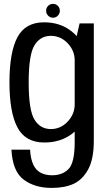

<svg xmlns="http://www.w3.org/2000/svg" viewBox="-20 -712 542 964"><path d="M239 231.5Q305 231.5 349.5 211Q394 190.5 422.5 138.8Q451 87 451 -5V-594.5H379.5L355 -486V2Q355 105 324.2 136.5Q293.5 168 241.5 168Q209.5 168 185.2 155.8Q161 143.5 147.5 115.5Q134 87.5 131 39.5H37.5Q43 148 98.8 189.8Q154.5 231.5 239 231.5ZM202.5 3.5Q283.5 3.5 340.8 -39.5Q398 -82.5 398 -138.5L355 -188Q355 -139 319.8 -101.5Q284.5 -64 235 -64Q182.5 -64 153.2 -111.2Q124 -158.5 124 -298Q124 -437.5 153.2 -484.8Q182.5 -532 235 -532Q284.5 -532 319.8 -494.8Q355 -457.5 355 -409L397 -455Q397 -508.5 340 -554.2Q283 -600 201.5 -600Q107.5 -600 67.5 -525Q27.5 -450 27.5 -298.5Q27.5 -147 67.8 -71.8Q108 3.5 202.5 3.5ZM246 -623Q260.5 -623 270.5 -633.5Q280.5 -644 280.5 -658Q280.5 -672.5 270.5 -682.5Q260.5 -692.5 246 -692.5Q231.5 -692.5 221.5 -682.5Q211.5 -672.5 211.5 -658Q211.5 -643.5 221.8 -633.2Q232 -623 246 -623Z"/></svg>

Font: Anybody SemiCondensed
Style: Regular
Weight: 400
Width: 4
Version: Version 1.113;gftools[0.9.25]